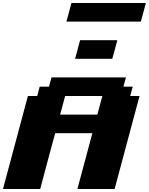

<svg xmlns="http://www.w3.org/2000/svg" viewBox="-20 -1270 1000 1290"><path d="M500 0H750Q777.8 -104 833.7 -312.3Q889.6 -520.5 917.5 -625H855L871.6 -687.5H809.1L826.2 -750H326.2L309.1 -687.5H246.6L230 -625H167.5Q139.6 -520.5 83.7 -312.3Q27.8 -104 0 0H250Q266.6 -62.5 300 -187.5Q333.5 -312.5 350.6 -375H600.6Q584 -312.5 550.3 -187.5Q516.6 -62.5 500 0ZM633.8 -500H383.8Q389.6 -520.5 400.9 -562.3Q412.1 -604 417.5 -625H667.5Q662.1 -604 650.9 -562.3Q639.6 -520.5 633.8 -500ZM484.4 -875H734.4Q740.2 -895.5 751.5 -937.3Q762.7 -979 768.1 -1000H518.1Q512.7 -979 501.5 -937.3Q490.2 -895.5 484.4 -875ZM426.3 -1125H926.3Q932.1 -1146 943.4 -1187.5Q954.6 -1229 960 -1250H460Q454.6 -1229 443.4 -1187.5Q432.1 -1146 426.3 -1125Z"/></svg>

Font: Faithful 32x
Style: BoldOblique
Weight: 400
Foundry: Faithful Resource Pack
Version: Version 1.0; January 27, 2023